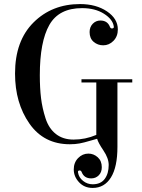

<svg xmlns="http://www.w3.org/2000/svg" viewBox="-20 -690 701 945"><path d="M454 -284H381V-300H631V-284H558V33Q558 132 526 183.5Q494 235 436 235Q395 235 369 207Q343 179 343 144Q343 110 364.5 88Q386 66 415 66Q441 66 461 84Q481 102 481 133Q481 158 466 173Q451 188 429 188Q394 188 382 157Q379 149 372 149Q362 149 364 159Q368 184 389 200.5Q410 217 436 217Q476 217 495.5 190.5Q515 164 515 122Q515 89 489 50.5Q463 12 458 -7Q453 -6 423 3Q393 12 371.5 16Q350 20 324 20Q196 20 125 -81.5Q54 -183 54 -328Q54 -489 145 -579.5Q236 -670 374 -670Q453 -670 506.5 -634Q560 -598 560 -545Q560 -511 538.5 -489Q517 -467 488 -467Q461 -467 441 -484Q421 -501 421 -532Q421 -557 436.5 -573Q452 -589 474 -589Q509 -589 521 -558Q524 -550 531 -550Q542 -550 540 -560Q535 -595 491.5 -622.5Q448 -650 384 -650Q270 -650 223 -567.5Q176 -485 176 -320Q176 -256 182 -207Q188 -158 204 -108Q220 -58 255 -30.5Q290 -3 342 -3Q400 -3 454 -26Z"/></svg>

Font: Elsie Swash Caps
Style: Regular
Weight: 400
Designer: Alejandro Inler
Foundry: Alejandro Inler
Version: 1.001